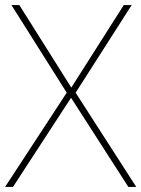

<svg xmlns="http://www.w3.org/2000/svg" viewBox="-23 -734 555 754"><path d="M512 0H481L256 -350L28 0H-3L239 -370L22 -714H53L257 -390L463 -714H494L274 -370Z"/></svg>

Font: Noto Sans Hebrew Thin Thin
Style: Regular
Weight: 250
Version: Version 3.001